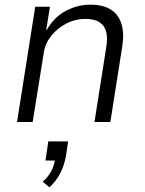

<svg xmlns="http://www.w3.org/2000/svg" viewBox="-20 -523 621 823"><path d="M53 0 131 -494H194L178 -394H180Q211 -449 261.5 -476Q312 -503 367 -503Q422 -503 455 -482Q488 -461 500.5 -421Q513 -381 504 -324L453 0H385L435 -318Q442 -358 435.5 -385.5Q429 -413 406.5 -427.5Q384 -442 345 -442Q303 -442 265 -422.5Q227 -403 200.5 -370.5Q174 -338 168 -299L120 0ZM192 280 163 256Q188 234 200.5 209Q213 184 217 155L224 165H175L187 83H272L263 144Q256 184 239 218Q222 252 192 280Z"/></svg>

Font: Nunito Sans 7pt SemiCondensed Light
Style: Italic
Weight: 300
Width: 4
Italic angle: -9°
Designer: Vernon Adams
Foundry: Vernon Adams
Version: Version 3.101;gftools[0.9.27]